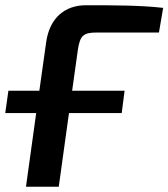

<svg xmlns="http://www.w3.org/2000/svg" viewBox="-28 -712 642 732"><path d="M340 -588H578L594 -682C507 -692 400 -692 299 -692C221 -692 161 -645 148 -551L122 -366H4L-8 -281H110L71 0H196L235 -281H436L447 -366H247L269 -523C277 -575 289 -588 340 -588Z"/></svg>

Font: Exo 2 Semi Bold
Style: Italic
Weight: 600
Italic angle: -8°
Designer: Natanael Gama
Version: Version 1.001;PS 001.001;hotconv 1.0.88;makeotf.lib2.5.64775